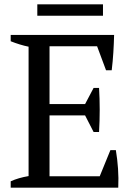

<svg xmlns="http://www.w3.org/2000/svg" viewBox="-20 -860 622 880"><path d="M29 0ZM503 -700Q502 -660 499.5 -619.5Q497 -579 492 -538H466L425 -648H207V-383H370L409 -457H434Q440 -358 434 -255H409L370 -331H207V-52H437L486 -172H511Q518 -130 521 -87Q524 -44 522 0H29V-29Q64 -45 111 -53V-646Q91 -650 70 -656.5Q49 -663 29 -671V-700ZM151 -788V-840H452V-788Z"/></svg>

Font: PT Serif
Style: Regular
Weight: 400
Designer: A.Korolkova, O.Umpeleva, V.Yefimov
Foundry: ParaType Ltd
Version: Version 1.000W OFL; ttfautohint (v1.6)